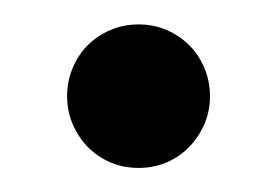

<svg xmlns="http://www.w3.org/2000/svg" viewBox="-20 -419 228 158"><path d="M152.8 -339.8Q152.8 -327.6 148.2 -316.9Q143.6 -306.2 135.7 -298.1Q127.9 -290 117.2 -285.4Q106.4 -280.8 94.2 -280.8Q81.5 -280.8 70.8 -285.4Q60.1 -290 52.2 -298.1Q44.4 -306.2 39.8 -316.9Q35.2 -327.6 35.2 -339.8Q35.2 -352.1 39.8 -363Q44.4 -374 52.2 -381.8Q60.1 -389.6 70.8 -394.3Q81.5 -398.9 94.2 -398.9Q106.4 -398.9 117.2 -394.3Q127.9 -389.6 135.7 -381.8Q143.6 -374 148.2 -363Q152.8 -352.1 152.8 -339.8Z"/></svg>

Font: BabelStone Ogham Pictish
Style: Bold
Weight: 700
Designer: Andrew West
Foundry: BabelStone
Version: Version 1.02 March 14, 2022